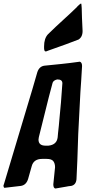

<svg xmlns="http://www.w3.org/2000/svg" viewBox="-90 -1090 524 1102"><path d="M175 -795H171Q164 -795 163 -813V-824Q163 -869 185 -893Q231 -938 272.5 -975.5Q314 -1013 351 -1049L356 -1055Q372 -1070 375 -1070Q378 -1070 379 -1043.5Q380 -1017 380.5 -988.5Q381 -960 384 -912Q384 -875 357 -861L358 -862Q297 -838 191 -801ZM228 -8Q216 -10 216 -32Q225 -112 226 -130Q226 -152 216 -165Q206 -178 178 -178H152Q103 -178 92 -136Q82 -99 71.5 -63.5Q61 -28 30 -23L-64 -12Q-66 -12 -68 -15.5Q-70 -19 -70 -25Q-70 -28 -68 -31L95 -575L124 -675Q135 -709 165 -713Q215 -718 263.5 -723Q312 -728 361 -735L368 -736Q381 -732 381 -711L376 -627Q371 -561 368 -494L359 -320L354 -172L349 -61Q346 -29 319 -23Q299 -21 292 -19ZM188 -254Q236 -259 241 -302L243 -325Q248 -367 251.5 -411.5Q255 -456 260 -503L268 -612Q268 -634 240 -634H238Q217 -629 212 -615L190 -532L133 -303Q131 -295 131 -289Q131 -254 171 -254Z"/></svg>

Font: Bangerz
Style: Regular
Weight: 400
Designer: vernon adams
Foundry: Vernon Adams
Version: Version 2.10;February 7, 2025;FontCreator 13.0.0.2683 64-bit